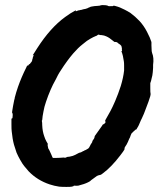

<svg xmlns="http://www.w3.org/2000/svg" viewBox="-20 -680 623 755"><path d="M375 -659 382 -660Q396 -660 404 -658H405H404Q401 -658 404 -657Q405 -657 407 -656Q414 -655 415 -656Q416 -656 418 -656Q424 -655 426 -657L427 -658L435 -656Q451 -652 470 -642Q482 -636 493 -629Q512 -615 528 -598Q545 -580 558 -555Q571 -530 575 -516Q576 -512 575.5 -508Q575 -504 575.5 -502Q576 -500 576 -490Q576 -477 578 -472Q586 -453 582 -425Q582 -420 582 -413Q581 -394 579 -383Q578 -379 577 -375Q576 -371 574 -362L571 -353V-333Q571 -314 572 -313Q573 -311 571 -302Q567 -287 551 -246Q548 -238 546 -233Q542 -223 538 -215Q537 -213 534 -207Q525 -184 519 -176Q518 -173 517 -172Q516 -171 516 -171Q514 -172 505 -163L497 -155L494 -148Q492 -142 491 -139.5Q490 -137 488 -134Q485 -128 483 -122Q481 -118 478 -112Q469 -99 469 -96Q469 -95 470 -95L472 -96L470 -94Q469 -92 468 -90Q466 -86 453 -69Q417 -22 384 2Q377 8 373 8Q371 8 367 9.5Q363 11 361 12Q359 13 355.5 16Q352 19 348 21.5Q344 24 339 28Q335 33 326 37Q312 44 288 50Q281 51 272 50Q268 51 269 52L267 53Q264 53 262 54Q258 55 241 55Q224 55 213 54Q193 51 175 45Q127 29 93 -6Q86 -14 76 -26Q69 -34 59 -52Q51 -66 45 -80Q40 -94 35 -111Q29 -133 26 -164Q25 -171 25 -191Q25 -211 25 -213Q25 -214 27 -214Q30 -214 30 -228Q30 -235 28 -236Q27 -237 28 -243Q31 -263 36 -287Q38 -292 38 -296Q43 -316 51 -339Q64 -376 83 -414Q87 -423 87.5 -422.5Q88 -422 89 -422Q91 -421 94 -427L96 -428Q97 -427 100 -432Q101 -434 101.5 -434Q102 -434 103.5 -436Q105 -438 106 -440.5Q107 -443 106.5 -443Q106 -443 107 -446L109 -452V-454L113 -464Q112 -464 111 -463H109Q111 -467 126 -490Q178 -571 236 -613Q256 -628 277 -639L279 -640L278 -638Q277 -637 277 -636.5Q277 -636 278.5 -636Q280 -636 282 -636.5Q284 -637 285 -638L288 -639L294 -640Q297 -641 297 -641Q297 -640 306 -643Q309 -644 310 -644Q312 -644 316 -645Q320 -646 323.5 -647.5Q327 -649 327 -649L328 -650L334 -652Q334 -653 339 -654Q344 -655 351.5 -656Q359 -657 365 -657Q371 -658 374 -658ZM371 -543Q368 -545 365 -543Q364 -542 363 -542Q363 -540 356 -538Q348 -535 334 -527Q324 -522 305 -506Q287 -492 268 -470Q256 -456 245 -441Q231 -422 219 -403Q216 -398 213.5 -394.5Q211 -391 208 -385Q205 -380 200 -369Q187 -346 179 -327Q169 -304 161 -280Q154 -260 151 -242Q147 -223 146 -208Q145 -205 144.5 -205Q144 -205 145 -202Q146 -199 146 -188Q147 -163 154 -144Q157 -134 163 -123Q168 -115 168 -114.5Q168 -114 167.5 -111.5Q167 -109 167.5 -106.5Q168 -104 168.5 -103Q169 -102 169 -100Q169 -98 171 -94Q172 -94 175 -87Q178 -80 181 -74Q184 -68 185 -64.5Q186 -61 187 -60L189 -59H194Q199 -59 201 -59Q202 -59 215.5 -59.5Q229 -60 230 -60.5Q231 -61 232 -60Q239 -59 242 -62Q243 -63 245 -63Q252 -63 266 -67Q275 -70 287 -77Q292 -80 295 -80Q299 -81 304 -84Q306 -86 307 -86Q308 -85 312 -88Q312 -89 313.5 -89Q315 -89 316.5 -90Q318 -91 321 -92.5Q324 -94 327 -96Q332 -101 332 -103Q332 -104 333.5 -105.5Q335 -107 335 -108Q335 -109 335 -110Q337 -111 338 -114Q338 -115 340 -117Q344 -122 343 -125Q343 -125 345 -128Q351 -135 352 -142Q352 -145 354 -147Q366 -163 381 -185L384 -190L388 -192Q394 -195 395 -200Q395 -202 394 -203L393 -204L395 -209Q417 -246 429 -274Q431 -278 433 -283Q445 -311 455 -342Q465 -375 468 -403Q468 -410 468 -422Q468 -434 467 -439Q464 -462 458 -477Q457 -479 458 -479Q460 -479 460 -482Q460 -485 459 -487Q459 -488 459.5 -488.5Q460 -489 459 -492Q458 -495 458 -496Q458 -500 453 -504Q447 -509 446 -509Q446 -508 445.5 -509Q445 -510 442 -512.5Q439 -515 434 -515H430L425 -519Q410 -532 398 -537Q390 -541 379 -542Q372 -542 371 -543Z"/></svg>

Font: TT2020 Style B
Style: Italic
Weight: 400
Italic angle: -15°
Version: Version 0.2.000